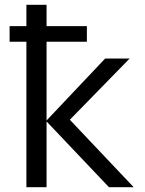

<svg xmlns="http://www.w3.org/2000/svg" viewBox="-20 -780 603 800"><path d="M90 0V-606H20V-671H90V-760H174V-671H342V-606H174V-278L418 -536H520L271 -281L537 0H434L174 -274V0Z"/></svg>

Font: Noto Sans Mono SemiCondensed
Style: Regular
Weight: 400
Width: 4
Designer: Monotype Design Team
Foundry: Monotype Imaging Inc.
Version: Version 2.014